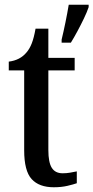

<svg xmlns="http://www.w3.org/2000/svg" viewBox="-20 -780 394 810"><path d="M207 10Q145 10 113.5 -24.5Q82 -59 82 -146V-483H17V-520Q65 -526 92 -559Q105 -574 114 -597Q123 -620 130 -659H184V-536H295V-483H184V-147Q184 -95 198.5 -72Q213 -49 244 -49Q261 -49 275 -51.5Q289 -54 304 -57V-7Q290 -2 264.5 4Q239 10 207 10ZM240 -613Q248 -646 256 -685Q264 -724 270 -760H354V-750Q347 -729 334 -702Q321 -675 306.5 -648Q292 -621 279 -600H240Z"/></svg>

Font: Noto Serif Tamil Condensed Medium
Style: Italic
Weight: 500
Width: 3
Italic angle: -12°
Designer: Indian Type Foundry, Tom Grace, and the Monotype Design Team
Foundry: Monotype Imaging Inc.
Version: Version 2.003; ttfautohint (v1.8.4.7-5d5b)